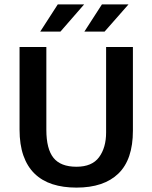

<svg xmlns="http://www.w3.org/2000/svg" viewBox="-20 -844 694 874"><path d="M69 -630H191V-253Q191 -166 223.5 -125.5Q256 -85 328 -85Q399 -85 431 -128.5Q463 -172 463 -241V-630H585V-249Q585 -118 519 -54Q453 10 328 10Q267 10 219 -5.5Q171 -21 137.5 -53.5Q104 -86 86.5 -136Q69 -186 69 -254ZM255 -700H163L243 -824H363ZM456 -700H364L444 -824H565Z"/></svg>

Font: Mukta Mahee SemiBold
Style: Regular
Weight: 600
Designer: Shuchita Grover, Noopur Datye, Girish Dalvi, Yashodeep Gholap
Foundry: Ek Type
Version: Version 2.538;PS 1.000;hotconv 16.6.51;makeotf.lib2.5.65220;